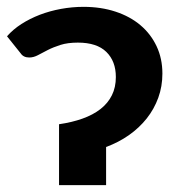

<svg xmlns="http://www.w3.org/2000/svg" viewBox="-28 -541 519 561"><path d="M-7.5 -435Q10 -455 34.5 -470.8Q59 -486.5 88.2 -497.8Q117.5 -509 150.2 -515Q183 -521 216 -521Q267 -521 309.5 -507Q352 -493 382.2 -467.5Q412.5 -442 429.5 -406Q446.5 -370 446.5 -326Q446.5 -288.5 434.5 -255.5Q422.5 -222.5 400.8 -195Q379 -167.5 348.8 -146.2Q318.5 -125 282 -111.5V0H144.5V-178Q182.5 -183.5 213.2 -194.5Q244 -205.5 265.8 -222.5Q287.5 -239.5 299 -262.8Q310.5 -286 310.5 -316Q310.5 -362 282.8 -389.2Q255 -416.5 199.5 -416.5Q170 -416.5 148.8 -409.8Q127.5 -403 111.5 -394.8Q95.5 -386.5 82.8 -379.8Q70 -373 57.5 -373Q40.5 -373 32.5 -385Z"/></svg>

Font: Lato 2
Style: Regular
Weight: 800
Designer: Lukasz Dziedzic with Adam Twardoch and Botio Nikoltchev
Foundry: tyPoland Lukasz Dziedzic
Version: Version 2.015; 2015-08-06; http://www.latofonts.com/